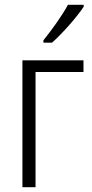

<svg xmlns="http://www.w3.org/2000/svg" viewBox="-20 -785 387 805"><path d="M331 -765H265C240 -719 199 -662 162 -616V-606H198C241 -644 303 -714 331 -757ZM330 -532H74V0H129V-483H330Z"/></svg>

Font: Noto Sans Display SemiCondensed Light
Style: Regular
Weight: 300
Width: 4
Designer: Monotype Design Team
Foundry: Monotype Imaging Inc.
Version: Version 1.900